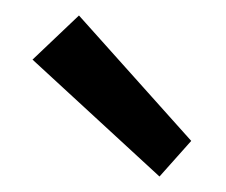

<svg xmlns="http://www.w3.org/2000/svg" viewBox="-20 -775 292 248"><path d="M22 -698 82 -755 227 -593 186 -547Z"/></svg>

Font: Bellota
Style: Bold
Weight: 700
Designer: Kemie Guaida
Foundry: Kemie Guaida
Version: Version 4.001